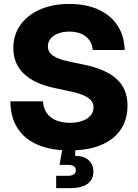

<svg xmlns="http://www.w3.org/2000/svg" viewBox="-20 -759 707 983"><path d="M336.4 11.2Q241.2 11.2 173.3 -17.8Q105.5 -46.9 69.6 -103Q33.7 -159.2 33.2 -240.2H200.2Q201.7 -205.6 218.8 -180.9Q235.8 -156.2 266.1 -143.3Q296.4 -130.4 337.4 -130.4Q374.5 -130.4 401.6 -140.1Q428.7 -149.9 443.8 -167.7Q459 -185.5 459 -209Q459 -230 446 -245.1Q433.1 -260.3 405.8 -271.7Q378.4 -283.2 335.4 -292L260.7 -308.1Q156.7 -329.6 102.5 -381.1Q48.3 -432.6 48.3 -512.7Q48.3 -580.6 84.5 -631.3Q120.6 -682.1 185.1 -710.4Q249.5 -738.8 334 -738.8Q420.4 -738.8 483.4 -710.2Q546.4 -681.6 581.3 -628.9Q616.2 -576.2 618.2 -502.9H454.6Q451.2 -546.9 419.4 -572Q387.7 -597.2 335.4 -597.2Q302.7 -597.2 277.6 -587.6Q252.4 -578.1 238.8 -561Q225.1 -543.9 225.1 -522Q225.1 -501 237.3 -486.6Q249.5 -472.2 275.1 -461.4Q300.8 -450.7 340.3 -442.4L404.3 -429.2Q462.9 -417.5 505.9 -398.9Q548.8 -380.4 577.1 -354.5Q605.5 -328.6 619.1 -294.9Q632.8 -261.2 632.8 -218.8Q632.8 -146.5 597.7 -95Q562.5 -43.5 496.1 -16.1Q429.7 11.2 336.4 11.2ZM267.6 204.1V141.1H326.7Q347.7 141.1 357.9 134Q368.2 127 368.2 112.8Q368.2 99.1 357.9 92Q347.7 85 326.7 85H284.7L303.7 -20.5H365.7V0L364.7 39.1Q409.2 38.6 433.6 60.8Q458 83 458 118.7Q458 161.1 427.7 182.6Q397.5 204.1 339.8 204.1Z"/></svg>

Font: Inter 28pt ExtraBold
Style: Regular
Weight: 800
Designer: Rasmus Andersson
Foundry: rsms
Version: Version 4.001;git-66647c0bb